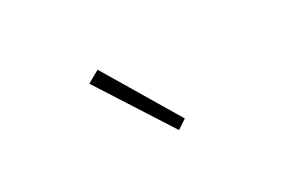

<svg xmlns="http://www.w3.org/2000/svg" viewBox="-40 -940 667 429"><g transform="rotate(-20 293.0 -725.5)"><path d="M330 -631 177 -797 205 -820 351 -651Z"/></g></svg>

Font: Noto Sans SC Thin Thin
Style: Regular
Weight: 250
Version: Version 2.004-H2;hotconv 1.0.118;makeotfexe 2.5.65603